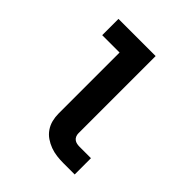

<svg xmlns="http://www.w3.org/2000/svg" viewBox="-200 -868 1001 1001"><g transform="rotate(45 300.0 -367.5)"><path d="M427 0Q403 0 378.5 -3Q354 -6 331 -14.5Q308 -23 287.5 -37Q267 -51 253 -71.5Q239 -92 233 -116Q227 -140 227 -165V-615H99V-735H373V-165Q373 -155 377 -145.5Q381 -136 389 -130Q397 -124 407 -122Q417 -120 427 -120H511V0Z"/></g></svg>

Font: Iosevka Curly Heavy Extended
Style: Regular
Weight: 900
Width: 7
Monospace: yes
Designer: Belleve Invis
Foundry: Belleve Invis
Version: Version 11.1.0; ttfautohint (v1.8.3)